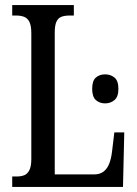

<svg xmlns="http://www.w3.org/2000/svg" viewBox="-20 -734 538 754"><path d="M28 0V-41H47Q63 -41 75.5 -46Q88 -51 95.5 -66Q103 -81 103 -110V-603Q103 -633 95.5 -648Q88 -663 74.5 -668Q61 -673 44 -673H28V-714H270V-673H253Q234 -673 221 -668Q208 -663 201.5 -648.5Q195 -634 195 -606V-49H349Q372 -49 386.5 -60Q401 -71 409 -91.5Q417 -112 420 -139L429 -214H468L463 0ZM393 -328Q371 -328 356.5 -341Q342 -354 342 -385Q342 -417 356.5 -429.5Q371 -442 393 -442Q414 -442 429.5 -429.5Q445 -417 445 -385Q445 -354 429.5 -341Q414 -328 393 -328Z"/></svg>

Font: Noto Serif ExtraCondensed
Style: Regular
Weight: 400
Width: 2
Designer: Monotype Design Team
Foundry: Monotype Imaging Inc.
Version: Version 2.013